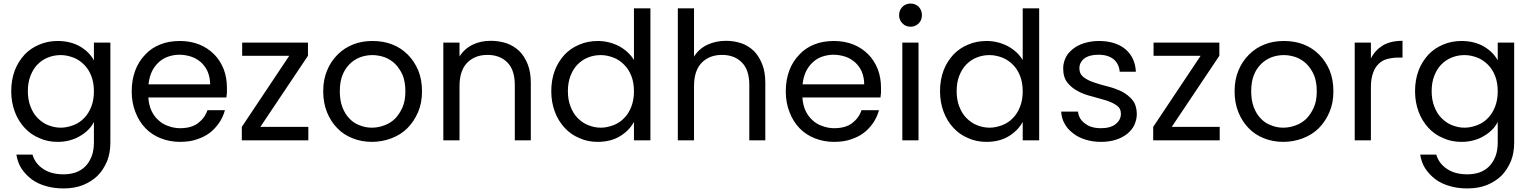

<svg xmlns="http://www.w3.org/2000/svg" viewBox="-20 -787 8590 1077"><path d="M43 -275.9Q43 -338.9 63 -392.1Q81.5 -440.9 118.2 -481Q153.3 -517.6 201.2 -537.1Q248 -557.1 303.2 -557.1Q377 -557.1 431.2 -524.9Q481.9 -494.6 506.8 -448.2V-547.9H599.1V12.2Q599.1 70.8 581.1 116.2Q559.6 166.5 527.8 198.2Q495.6 230.5 445.8 251Q397.9 270 336.9 270Q282.2 270 237.8 256.8Q190.4 243.2 158.2 219.2Q124 193.4 101.1 159.2Q79.6 127 71.8 80.1H162.1Q176.8 130.9 223.1 161.1Q267.6 190.9 336.9 190.9Q371.6 190.9 404.8 180.2Q436.5 168.5 459 146Q480 125 494.1 89.8Q506.8 56.6 506.8 12.2V-103Q493.7 -77.6 476.1 -60.1Q455.1 -39.1 430.2 -24.9Q407.2 -9.8 372.1 0Q340.8 8.8 303.2 8.8Q246.6 8.8 201.2 -12.2Q153.3 -31.7 118.2 -69.8Q82 -108.9 63 -160.2Q43 -213.4 43 -275.9ZM136.2 -275.9Q136.2 -227.1 150.9 -189.9Q166 -149.9 190.9 -125Q219.2 -96.7 250 -85Q285.2 -70.8 320.8 -70.8Q355 -70.8 392.1 -85Q426.8 -98.1 452.1 -125Q476.6 -149.4 492.2 -189Q506.8 -226.6 506.8 -274.9Q506.8 -323.2 492.2 -360.8Q477.5 -398.4 452.1 -423.8Q424.3 -451.7 392.1 -463.9Q355 -478 320.8 -478Q283.2 -478 250 -464.8Q217.8 -452.6 190.9 -425.8Q166.5 -401.4 150.9 -361.8Q136.2 -324.2 136.2 -275.9Z M985.8 -480Q954.1 -480 922.9 -469.2Q893.1 -459 869.6 -437Q845.2 -414.1 831.5 -384.8Q817.4 -354.5 813 -314H1158.7Q1158.7 -352.1 1145 -384.8Q1132.8 -413.6 1107.9 -437Q1082 -459.5 1052.7 -469.2Q1019.5 -480 985.8 -480ZM718.8 -274.9Q718.8 -338.9 738.8 -392.1Q757.3 -441.9 794.9 -481Q829.1 -518.1 879.9 -538.1Q927.7 -557.1 989.7 -557.1Q1048.3 -557.1 1098.6 -537.1Q1145.5 -518.1 1181.6 -481.9Q1214.4 -449.2 1234.9 -398.9Q1252.9 -351.1 1252.9 -294.9V-267.1L1250 -240.2H812Q814.9 -197.3 829.6 -166Q844.2 -134.3 868.7 -112.8Q892.6 -90.3 923.8 -80.1Q956.5 -67.9 989.7 -67.9Q1053.7 -67.9 1090.8 -96.2Q1129.4 -125.5 1143.6 -168.9H1241.7Q1231 -130.4 1210 -99.1Q1186 -64.5 1156.7 -42Q1126 -18.6 1083 -4.9Q1043.9 8.8 989.7 8.8Q932.1 8.8 881.8 -11.2Q831.1 -31.2 795.9 -67.9Q759.3 -106 739.7 -158.2Q718.8 -210.4 718.8 -274.9Z M1709.5 -75.2V0H1336.4V-75.2L1602.5 -474.1H1338.4V-547.9H1707.5V-474.1L1440.4 -75.2Z M2347.2 -274.9Q2347.2 -209.5 2325.2 -158.2Q2302.2 -105 2265.1 -67.9Q2229 -31.7 2175.8 -11.2Q2122.6 8.8 2065.9 8.8Q2008.3 8.8 1958 -11.2Q1907.2 -31.2 1872.1 -67.9Q1835.9 -104 1814 -158.2Q1793 -210.4 1793 -274.9Q1793 -340.8 1814.9 -392.1Q1835 -441.9 1874 -481Q1911.6 -518.6 1961.9 -538.1Q2009.8 -557.1 2069.8 -557.1Q2129.9 -557.1 2179.2 -538.1Q2229.5 -518.6 2267.1 -481Q2303.7 -444.3 2326.2 -392.1Q2347.2 -339.8 2347.2 -274.9ZM1886.2 -274.9Q1886.2 -222.7 1900.9 -185.1Q1915.5 -146.5 1940.9 -121.1Q1964.8 -95.7 1998 -84Q2029.3 -70.8 2065.9 -70.8Q2101.6 -70.8 2136.2 -84Q2168.9 -95.7 2195.8 -121.1Q2220.7 -146.5 2237.8 -185.1Q2253.9 -220.7 2253.9 -274.9Q2253.9 -326.7 2238.8 -365.2Q2221.7 -403.3 2196.8 -428.2Q2173.3 -451.7 2138.2 -465.8Q2102.5 -478 2068.8 -478Q2034.2 -478 2000 -465.8Q1965.8 -452.1 1941.9 -428.2Q1915 -401.4 1900.9 -365.2Q1886.2 -328.1 1886.2 -274.9Z M2867.7 -310.1Q2867.7 -395 2825.7 -437Q2783.7 -479 2714.8 -479Q2644.5 -479 2601.6 -436Q2557.6 -392.1 2557.6 -303.2V0H2466.8V-547.9H2557.6V-470.2Q2585 -513.7 2630.9 -536.1Q2675.3 -558.1 2733.9 -558.1Q2779.3 -558.1 2822.8 -543.9Q2862.8 -529.3 2893.6 -500Q2922.9 -470.7 2940.4 -425.8Q2957.5 -381.8 2957.5 -323.2V0H2867.7Z M3072.3 -275.9Q3072.3 -338.9 3092.3 -392.1Q3110.8 -440.9 3147.5 -481Q3182.6 -517.6 3230.5 -537.1Q3277.3 -557.1 3333.5 -557.1Q3396 -557.1 3453.1 -527.8Q3508.3 -497.1 3536.1 -450.2V-740.2H3628.4V0H3536.1V-103Q3509.8 -55.2 3459.5 -23.9Q3407.2 8.8 3332.5 8.8Q3275.9 8.8 3230.5 -12.2Q3182.6 -31.7 3147.5 -69.8Q3111.3 -108.9 3092.3 -160.2Q3072.3 -213.4 3072.3 -275.9ZM3165.5 -275.9Q3165.5 -227.1 3180.2 -189.9Q3195.3 -149.9 3220.2 -125Q3248.5 -96.7 3279.3 -85Q3314.5 -70.8 3350.1 -70.8Q3384.3 -70.8 3421.4 -85Q3456.1 -98.1 3481.4 -125Q3505.9 -149.4 3521.5 -189Q3536.1 -226.6 3536.1 -274.9Q3536.1 -323.2 3521.5 -360.8Q3506.8 -398.4 3481.4 -423.8Q3453.6 -451.7 3421.4 -463.9Q3384.3 -478 3350.1 -478Q3312.5 -478 3279.3 -464.8Q3247.1 -452.6 3220.2 -425.8Q3195.8 -401.4 3180.2 -361.8Q3165.5 -324.2 3165.5 -275.9Z M3873 -469.2Q3899.9 -513.2 3948.2 -536.1Q3995.1 -558.1 4054.2 -558.1Q4096.7 -558.1 4140.1 -543.9Q4178.2 -530.3 4210 -500Q4238.8 -469.7 4255.9 -425.8Q4272.9 -381.8 4272.9 -323.2V0H4183.1V-310.1Q4183.1 -395 4141.1 -437Q4099.1 -479 4030.3 -479Q3960 -479 3917 -436Q3873 -392.1 3873 -303.2V0H3782.2V-740.2H3873Z M4654.8 -480Q4623 -480 4591.8 -469.2Q4562 -459 4538.6 -437Q4514.2 -414.1 4500.5 -384.8Q4486.3 -354.5 4481.9 -314H4827.6Q4827.6 -352.1 4814 -384.8Q4801.8 -413.6 4776.9 -437Q4751 -459.5 4721.7 -469.2Q4688.5 -480 4654.8 -480ZM4387.7 -274.9Q4387.7 -338.9 4407.7 -392.1Q4426.3 -441.9 4463.9 -481Q4498 -518.1 4548.8 -538.1Q4596.7 -557.1 4658.7 -557.1Q4717.3 -557.1 4767.6 -537.1Q4814.5 -518.1 4850.6 -481.9Q4883.3 -449.2 4903.8 -398.9Q4921.9 -351.1 4921.9 -294.9V-267.1L4918.9 -240.2H4481Q4483.9 -197.3 4498.5 -166Q4513.2 -134.3 4537.6 -112.8Q4561.5 -90.3 4592.8 -80.1Q4625.5 -67.9 4658.7 -67.9Q4722.7 -67.9 4759.8 -96.2Q4798.3 -125.5 4812.5 -168.9H4910.6Q4899.9 -130.4 4878.9 -99.1Q4855 -64.5 4825.7 -42Q4794.9 -18.6 4752 -4.9Q4712.9 8.8 4658.7 8.8Q4601.1 8.8 4550.8 -11.2Q4500 -31.2 4464.8 -67.9Q4428.2 -106 4408.7 -158.2Q4387.7 -210.4 4387.7 -274.9Z M5132.3 0H5041.5V-547.9H5132.3ZM5023.4 -702.1Q5023.4 -730 5042.5 -749Q5060.5 -767.1 5088.4 -767.1Q5113.8 -767.1 5133.3 -749Q5151.4 -729.5 5151.4 -702.1Q5151.4 -673.8 5133.3 -655.8Q5114.7 -637.2 5088.4 -637.2Q5059.6 -637.2 5042.5 -655.8Q5023.4 -673.3 5023.4 -702.1Z M5252.9 -275.9Q5252.9 -338.9 5272.9 -392.1Q5291.5 -440.9 5328.1 -481Q5363.3 -517.6 5411.1 -537.1Q5458 -557.1 5514.2 -557.1Q5576.7 -557.1 5633.8 -527.8Q5689 -497.1 5716.8 -450.2V-740.2H5809.1V0H5716.8V-103Q5690.4 -55.2 5640.1 -23.9Q5587.9 8.8 5513.2 8.8Q5456.5 8.8 5411.1 -12.2Q5363.3 -31.7 5328.1 -69.8Q5292 -108.9 5272.9 -160.2Q5252.9 -213.4 5252.9 -275.9ZM5346.2 -275.9Q5346.2 -227.1 5360.8 -189.9Q5376 -149.9 5400.9 -125Q5429.2 -96.7 5460 -85Q5495.1 -70.8 5530.8 -70.8Q5564.9 -70.8 5602.1 -85Q5636.7 -98.1 5662.1 -125Q5686.5 -149.4 5702.1 -189Q5716.8 -226.6 5716.8 -274.9Q5716.8 -323.2 5702.1 -360.8Q5687.5 -398.4 5662.1 -423.8Q5634.3 -451.7 5602.1 -463.9Q5564.9 -478 5530.8 -478Q5493.2 -478 5460 -464.8Q5427.7 -452.6 5400.9 -425.8Q5376.5 -401.4 5360.8 -361.8Q5346.2 -324.2 5346.2 -275.9Z M6356.9 -148.9Q6356.9 -116.7 6342.8 -85.9Q6330.6 -59.1 6302.7 -36.1Q6274.9 -14.2 6238.8 -2.9Q6201.2 8.8 6156.7 8.8Q6107.4 8.8 6068.8 -3.9Q6029.3 -15.6 5999.5 -39.1Q5968.3 -63 5952.6 -91.8Q5934.1 -123.5 5932.6 -161.1H6026.9Q6031.2 -120.1 6064.9 -95.2Q6098.1 -67.9 6155.8 -67.9Q6210.4 -67.9 6238.8 -91.8Q6267.6 -114.7 6267.6 -148.9Q6267.6 -179.2 6243.7 -195.8Q6220.2 -212.4 6183.6 -224.1Q6111.3 -244.6 6106 -246.1Q6059.6 -257.3 6027.8 -274.9Q5992.2 -293 5967.8 -323.2Q5943.8 -353 5943.8 -403.8Q5943.8 -433.1 5957.5 -462.9Q5969.7 -489.7 5998.5 -512.2Q6023.9 -533.2 6061.5 -544.9Q6100.6 -557.1 6144.5 -557.1Q6235.4 -557.1 6291.5 -512.2Q6347.2 -465.8 6351.6 -384.8H6260.7Q6257.8 -426.8 6227.5 -454.1Q6195.8 -480 6141.6 -480Q6090.8 -480 6062.5 -459Q6034.7 -437 6034.7 -403.8Q6034.7 -372.1 6058.6 -354Q6080.6 -336.4 6117.7 -324.2Q6154.8 -311.5 6194.8 -301.8Q6233.9 -292 6272 -273.9Q6307.1 -255.9 6331.5 -227.1Q6355.5 -198.7 6356.9 -148.9Z M6821.8 -75.2V0H6448.7V-75.2L6714.8 -474.1H6450.7V-547.9H6819.8V-474.1L6552.7 -75.2Z M7459.5 -274.9Q7459.5 -209.5 7437.5 -158.2Q7414.6 -105 7377.4 -67.9Q7341.3 -31.7 7288.1 -11.2Q7234.9 8.8 7178.2 8.8Q7120.6 8.8 7070.3 -11.2Q7019.5 -31.2 6984.4 -67.9Q6948.2 -104 6926.3 -158.2Q6905.3 -210.4 6905.3 -274.9Q6905.3 -340.8 6927.2 -392.1Q6947.3 -441.9 6986.3 -481Q7023.9 -518.6 7074.2 -538.1Q7122.1 -557.1 7182.1 -557.1Q7242.2 -557.1 7291.5 -538.1Q7341.8 -518.6 7379.4 -481Q7416 -444.3 7438.5 -392.1Q7459.5 -339.8 7459.5 -274.9ZM6998.5 -274.9Q6998.5 -222.7 7013.2 -185.1Q7027.8 -146.5 7053.2 -121.1Q7077.1 -95.7 7110.4 -84Q7141.6 -70.8 7178.2 -70.8Q7213.9 -70.8 7248.5 -84Q7281.2 -95.7 7308.1 -121.1Q7333 -146.5 7350.1 -185.1Q7366.2 -220.7 7366.2 -274.9Q7366.2 -326.7 7351.1 -365.2Q7334 -403.3 7309.1 -428.2Q7285.6 -451.7 7250.5 -465.8Q7214.8 -478 7181.2 -478Q7146.5 -478 7112.3 -465.8Q7078.1 -452.1 7054.2 -428.2Q7027.3 -401.4 7013.2 -365.2Q6998.5 -328.1 6998.5 -274.9Z M7579.1 -547.9H7669.9V-459Q7692.4 -504.4 7736.8 -532.2Q7780.3 -558.1 7847.2 -558.1V-463.9H7822.8Q7792 -463.9 7761.7 -456.1Q7733.4 -448.7 7713.9 -429.2Q7692.4 -409.2 7682.1 -377.9Q7669.9 -345.2 7669.9 -297.9V0H7579.1Z M7917.5 -275.9Q7917.5 -338.9 7937.5 -392.1Q7956.1 -440.9 7992.7 -481Q8027.8 -517.6 8075.7 -537.1Q8122.6 -557.1 8177.7 -557.1Q8251.5 -557.1 8305.7 -524.9Q8356.4 -494.6 8381.3 -448.2V-547.9H8473.6V12.2Q8473.6 70.8 8455.6 116.2Q8434.1 166.5 8402.3 198.2Q8370.1 230.5 8320.3 251Q8272.5 270 8211.4 270Q8156.7 270 8112.3 256.8Q8064.9 243.2 8032.7 219.2Q7998.5 193.4 7975.6 159.2Q7954.1 127 7946.3 80.1H8036.6Q8051.3 130.9 8097.7 161.1Q8142.1 190.9 8211.4 190.9Q8246.1 190.9 8279.3 180.2Q8311 168.5 8333.5 146Q8354.5 125 8368.7 89.8Q8381.3 56.6 8381.3 12.2V-103Q8368.2 -77.6 8350.6 -60.1Q8329.6 -39.1 8304.7 -24.9Q8281.7 -9.8 8246.6 0Q8215.3 8.8 8177.7 8.8Q8121.1 8.8 8075.7 -12.2Q8027.8 -31.7 7992.7 -69.8Q7956.5 -108.9 7937.5 -160.2Q7917.5 -213.4 7917.5 -275.9ZM8010.7 -275.9Q8010.7 -227.1 8025.4 -189.9Q8040.5 -149.9 8065.4 -125Q8093.8 -96.7 8124.5 -85Q8159.7 -70.8 8195.3 -70.8Q8229.5 -70.8 8266.6 -85Q8301.3 -98.1 8326.7 -125Q8351.1 -149.4 8366.7 -189Q8381.3 -226.6 8381.3 -274.9Q8381.3 -323.2 8366.7 -360.8Q8352.1 -398.4 8326.7 -423.8Q8298.8 -451.7 8266.6 -463.9Q8229.5 -478 8195.3 -478Q8157.7 -478 8124.5 -464.8Q8092.3 -452.6 8065.4 -425.8Q8041 -401.4 8025.4 -361.8Q8010.7 -324.2 8010.7 -275.9Z"/></svg>

Font: PoppinsZ
Style: Regular
Weight: 400
Designer: Ninad Kale (Devanagari), Jonny Pinhorn (Latin)
Foundry: Indian Type Foundry
Version: Version 3.002;FEAKit 1.0